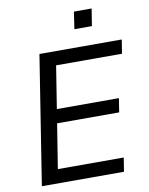

<svg xmlns="http://www.w3.org/2000/svg" viewBox="-97 -967 802 1036"><g transform="rotate(-10 304.5 -449.0)"><path d="M47 0 158 -705H609L597 -629H236L199 -396H539L527 -320H187L148 -76H509L497 0ZM367 -804 381 -898H478L463 -804Z"/></g></svg>

Font: Nunito Sans 12pt ExtraLight 12pt Medium
Style: Italic
Weight: 500
Italic angle: -9°
Version: Version 3.101;gftools[0.9.27]